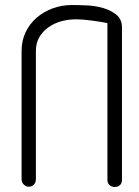

<svg xmlns="http://www.w3.org/2000/svg" viewBox="-20 -745 553 765"><path d="M408 -653Q399 -655 383.5 -657.5Q368 -660 350 -662.5Q332 -665 314 -666.5Q296 -668 282 -668Q253 -668 225 -660.5Q197 -653 174 -637Q151 -621 137 -597.5Q123 -574 123 -542V-31Q123 -18 115 -9.5Q107 -1 95 -1Q84 -1 75 -9.5Q66 -18 66 -31V-542Q66 -583 82 -616.5Q98 -650 125.5 -674Q153 -698 189.5 -711.5Q226 -725 266 -725Q291 -725 325.5 -723.5Q360 -722 391 -713Q422 -704 444 -686Q466 -668 466 -635V-29Q466 -15 458 -7.5Q450 0 437 0Q425 0 416.5 -7.5Q408 -15 408 -29Z"/></svg>

Font: VDS
Style: Thin
Weight: 100
Width: 0
Designer: artmaker
Foundry: artmaker
Version: Version 1.000 2012 initial release